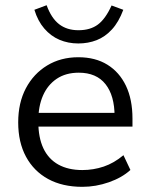

<svg xmlns="http://www.w3.org/2000/svg" viewBox="-20 -718 582 747"><path d="M300.3 8.9Q223.1 8.9 167.3 -21.5Q111.6 -52 81.2 -108.2Q50.8 -164.4 50.8 -241.9Q50.8 -317.9 80.7 -374.6Q110.7 -431.3 163.5 -463.3Q216.3 -495.3 284.7 -495.3Q351 -495.3 397.8 -466.3Q444.6 -437.4 470 -384.3Q495.4 -331.1 495.4 -256.7V-225.5H112.6V-279H442.4L425.8 -265.6Q425.8 -345.8 390.5 -390.5Q355.2 -435.2 286.5 -435.2Q236 -435.2 200.7 -411.5Q165.4 -387.7 147.2 -346.1Q129.1 -304.5 129.1 -249.7V-243.8Q129.1 -182.9 148.7 -141.1Q168.4 -99.3 206.9 -77.8Q245.4 -56.4 300.2 -56.4Q343.3 -56.4 383.5 -69.9Q423.7 -83.5 460.3 -114.2L487.4 -56.7Q454.5 -26.7 403.6 -8.9Q352.7 8.9 300.3 8.9ZM284.7 -548.9Q245.2 -548.9 211.4 -563.2Q177.6 -577.6 152.3 -607Q127 -636.3 113.8 -679.9L161.4 -697.7Q179.5 -647.6 209.8 -624Q240.2 -600.4 285.2 -600.4Q331.2 -600.4 360.8 -622.4Q390.3 -644.3 414.1 -696.7L459.7 -679.9Q442 -632.3 415.5 -603.5Q389 -574.6 355.9 -561.7Q322.8 -548.9 284.7 -548.9Z"/></svg>

Font: Nunito Sans 12pt ExtraLight
Style: Regular
Weight: 200
Designer: Vernon Adams
Foundry: Vernon Adams
Version: Version 3.101;gftools[0.9.27]